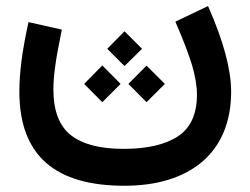

<svg xmlns="http://www.w3.org/2000/svg" viewBox="-20 -383 813 625"><path d="M385.3 -281.2 329.1 -224.1 385.3 -168 442.4 -224.1ZM313 -169.9 253.9 -109.9 313 -50.3 372.6 -109.9ZM457 -169.4 397.9 -109.9 457 -50.3 516.6 -109.9ZM550.8 -312.5C576.7 -252.9 594.7 -205.6 605.5 -169.9C615.7 -134.3 621.1 -102.5 621.1 -74.7C621.1 -11.7 600.6 33.2 559.6 60.5C518.1 87.9 459 101.6 382.3 101.6C306.2 101.6 249 86.9 210.9 57.1C172.9 27.3 153.8 -22.5 153.8 -92.3C153.8 -113.3 155.8 -138.7 159.7 -167.5C163.6 -196.3 170.9 -236.3 181.2 -286.6L72.8 -311C51.8 -216.8 43 -144.5 43 -85.4C43 126 162.1 221.7 385.3 221.7C595.7 221.7 732.4 116.2 732.4 -84.5C732.4 -156.7 707.5 -249.5 657.2 -363.3Z"/></svg>

Font: Estedad SemiBold
Style: Regular
Weight: 600
Designer: Amin Abedi
Version: Version 7.3